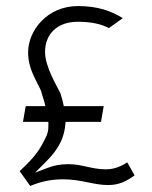

<svg xmlns="http://www.w3.org/2000/svg" viewBox="-20 -610 504 635"><path d="M45 -44 80 5C111 -8 146 -17 188 -17C250 -17 289 2 337 2C374 2 397 -10 425 -30L401 -73C382 -61 360 -50 330 -50C283 -50 252 -67 207 -67C179 -67 159 -63 138 -55L96 -39L128 -71C161 -104 191 -140 196 -198L197 -207H314L323 -259H191C188 -274 185 -285 180 -301C170 -323 129 -388 129 -438C129 -498 170 -538 237 -538C281 -538 314 -531 340 -517L386 -550C349 -573 304 -590 238 -590C136 -590 73 -509 73 -437C73 -383 97 -351 116 -309V-308C120 -295 124 -282 127 -272L130 -259H65L56 -207H140V-197C141 -167 130 -154 124 -141C105 -102 77 -74 45 -44Z"/></svg>

Font: Charger Sport
Style: ExLitExt
Weight: 200
Designer: Jasper
Foundry: Cannot Into Space Fonts
Version: Version 1.1